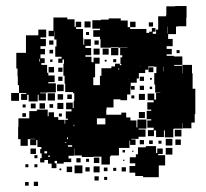

<svg xmlns="http://www.w3.org/2000/svg" viewBox="-20 -582 682 636"><path d="M72 -99H48V-121H40V-161H41V-190H77V-214H102V-219H138V-197H141V-210H159V-194H173V-185H194V-163H196V-185H217V-189H198V-213H217V-220H199V-242H221V-224H224V-247H245H226V-273H222V-277H196V-305H194V-331H190V-371H192V-385H187V-374H173V-388H184V-394H163V-428H184H167V-451H160V-478H159V-462H141V-480H157V-524H203V-518H227V-493H231V-510H249V-492H232V-486H255V-457H256V-434H259V-452H281V-430H263V-423H282V-399H263V-394H283V-376H290V-391H310V-371H295V-326H289V-310V-284H293V-256H295V-206H290V-194H293V-170H299V-168H301V-170H329V-202H382V-209H398V-193H412V-183H432V-160H435V-186H465V-156H439V-153H462V-129H439V-122H415V-120H429V-102H411V-116H409V-92H379H374V-67H347V-64H344V-37H316V-63H289V-62H251V-67H226V-90H225V-66H199V-62H161V-67H136V-94H133V-95H104V-118H100V-101H80V-121H97V-122H80V-121H72ZM401 -250H379V-269H368V-313H374V-337H375V-366H401V-370H403V-393H402V-399H378V-423H402V-424H373V-425H347V-424H313V-452H311V-460H289V-482H311V-487H286V-515H314V-517H340V-521H380V-514H403V-492H411V-510H429V-492H411V-486H435V-470V-486H465V-470H474V-477H486V-465H479V-464H497V-484H523V-463H532V-453H552V-429H532V-420H549V-402H532V-397H556V-395H584V-367H557V-364H583V-339H584V-367H616V-339H618V-309V-288H627V-234V-204H625V-176H614V-157H586V-174H585V-156H556V-155H554V-127H526V-150H523V-128H497V-150H490V-131H470V-151H489V-159H468V-183H481V-187H466V-215H481V-219H468V-243H489V-250H469V-272H491V-252H497V-274H511V-275H494V-302H491V-340H498V-361H490V-362H461V-364H439V-362H461V-340H439V-332H433V-308H412V-269H401ZM280 -491H260V-511H280ZM487 -494H473V-508H487ZM70 -251H50V-271H67V-274H43V-300H39V-329H38V-355H34V-407H66V-417V-465H107V-484H133V-458H114V-453H132V-429H114V-420H129V-402H114V-389H128V-373H117V-367H136V-341H140V-332H161V-310H140V-306H165V-276H136V-275H113V-273H132V-249H108V-268H105V-246H75V-268H70ZM275 -466H265V-476H275ZM307 -434H293V-448H307ZM157 -434H143V-448H157ZM372 -399H348V-423H372ZM340 -401H320V-421H340ZM310 -401H290V-421H310ZM156 -405H144V-417H156ZM575 -406H565V-416H575ZM401 -370H379V-392H401ZM112 -378V-387H110V-378ZM365 -376H355V-386H365ZM154 -377H146V-385H154ZM333 -378H327V-384H333ZM371 -340H349V-362H371ZM523 -346V-361H522V-346ZM159 -342H141V-360H159ZM488 -343H472V-359H488ZM187 -344H173V-358H187ZM407 -313V-332H406V-313ZM457 -314H443V-328H457ZM187 -314H173V-328H187ZM483 -318H477V-324H483ZM191 -280H169V-302H191ZM457 -284H443V-298H457ZM426 -285H414V-297H426ZM484 -287H476V-295H484ZM43 -248H17V-274H43ZM162 -249H138V-273H162ZM460 -251H440V-271H460ZM189 -252H171V-270H189ZM218 -254H203V-269H218ZM425 -256H415V-266H425ZM190 -221H170V-241H190ZM129 -222H111V-240H129ZM98 -223H82V-239H98ZM156 -225H144V-237H156ZM65 -226H55V-236H65ZM460 -191H440V-211H460ZM66 -195H54V-207H66ZM185 -196H175V-206H185ZM226 -158V-178H224V-158ZM202 -155H223V-157H202ZM581 -130H559V-152H581ZM202 -121H219V-127H202ZM551 -100H529V-122H551ZM579 -102H561V-120H579ZM199 -100V-96H219V-101H200V-119H195V-100ZM457 -104H443V-118H457ZM486 -105H474V-117H486ZM515 -106H505V-116H515ZM506 5H454V1H428V-10H409V-32H428V-41H410V-61H430V-43V-71H437V-94H463V-75V-98H497V-75H501V-90H519V-72H504V-68H527V-34H506ZM551 -70H529V-92H551ZM99 -72H81V-90H99ZM127 -74H113V-88H127ZM394 -77H386V-85H394ZM422 -79H418V-83H422ZM191 -40H169V-62H191ZM161 -40H139V-62H161ZM309 -42H291V-60H309ZM247 -44H233V-58H247ZM127 -44H113V-58H127ZM216 -45H204V-57H216ZM275 -46H265V-56H275ZM392 -49H388V-53H392ZM253 -8H227V-34H253ZM310 -11H290V-31H310ZM219 -12H201V-30H219ZM277 -14H263V-28H277ZM397 -14H383V-28H397ZM336 -15H324V-27H336ZM365 -16H355V-26H365ZM183 -18H177V-24H183ZM307 16H293V2H307ZM335 14H325V4H335ZM141 -81H117V-105H140V-142H170V-172H205V-197H224V-238H256V-266H282V-300H311V-331H316V-356H361V-371H377V-355H362V-352H382V-380H385V-407H408V-444H433V-449H439V-473H479V-470H501V-471H504V-498H530H504V-528H530V-532H531V-561H560V-562H598V-524H597V-495H568V-494H563V-469H537V-435H516V-396H509V-373H483V-369H471V-351H447V-369H446V-346H414V-318H396V-317H413V-289H396V-276H389V-253H356V-226H333V-219H332V-190H301V-161H270V-132H233V-109H205V-81H207V-45H171V-49H145V-76H142V-104H141ZM535 -471V-494H534V-471ZM495 -477H483V-489H495ZM440 -322H418V-344H440ZM208 -164H228V-169H208ZM208 -137H228V-142H208ZM201 -111H178V-109H205V-134H201ZM140 -52H118V-74H140ZM104 -58H94V-68H104ZM167 -25H151V-41H167ZM104 -28H94V-38H104ZM74 -28H64V-38H74ZM106 34H92V20H106ZM75 33H63V21H75Z"/></svg>

Font: Rubik Storm
Style: Regular
Weight: 400
Designer: Hubert and Fischer, NaN
Foundry: Hubert and Fischer, NaN
Version: Version 2.201